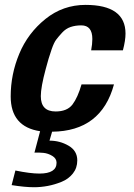

<svg xmlns="http://www.w3.org/2000/svg" viewBox="-20 -534 558 797"><path d="M501 -394.5C501 -474 445.6 -513.7 335 -513.7C272.5 -513.7 217 -494.1 168.5 -455.1C120 -416 83.8 -368 60.1 -311C36.3 -254.1 24.4 -195 24.4 -133.8C24.4 -49.8 65.1 -1.6 146.5 10.7L123 99.6C135.4 99 147.9 99.3 160.6 100.6C173.3 101.9 185.5 106.1 197.3 113.3C209 120.4 214.8 129.9 214.8 141.6C214.8 171.5 191.1 186.5 143.6 186.5C118.2 186.5 85 182.3 43.9 173.8L28.3 234.4C64.8 240.2 95.7 243.2 121.1 243.2C140 243.2 159 241.4 178.2 237.8C197.4 234.2 216.6 228.5 235.8 220.7C255 212.9 270.7 201.3 282.7 186C294.8 170.7 300.8 152.7 300.8 131.8C300.8 105.1 288.7 84.8 264.6 70.8C240.6 56.8 214.2 49.8 185.5 49.8L196.3 12.7C332.4 11.4 418 -54 453.1 -183.6H318.4C307.9 -147.1 295.4 -119.3 280.8 -100.1C266.1 -80.9 242.8 -71.3 210.9 -71.3C169.9 -71.3 149.4 -92.4 149.4 -134.8C149.4 -159.5 156.2 -197.3 169.9 -248L181.6 -290C183.6 -297.2 187.8 -310.2 194.3 -329.1C200.8 -348 207.2 -361.5 213.4 -369.6C219.6 -377.8 227.7 -387.4 237.8 -398.4C247.9 -409.5 259.6 -417.3 272.9 -421.9C286.3 -426.4 301.1 -428.7 317.4 -428.7C348 -428.7 363.3 -409.8 363.3 -372.1C363.3 -358.4 361.7 -342.8 358.4 -325.2H490.2C497.4 -352.5 501 -375.7 501 -394.5Z"/></svg>

Font: FreeUniversal
Style: BoldItalic
Weight: 700
Italic angle: -11°
Version: Version 1.001